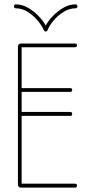

<svg xmlns="http://www.w3.org/2000/svg" viewBox="-20 -858 420 878"><path d="M323 -18Q332 -18 332 -9Q332 0 323 0H77Q62 0 62 -15V-644Q62 -659 77 -659H323Q332 -659 332 -651Q332 -642 323 -642H79V-455H302Q310 -455 310 -447Q310 -438 302 -438H79V-346H302Q310 -346 310 -337Q310 -328 302 -328H79V-18ZM181 -719Q172 -740 152.5 -763.5Q133 -787 107 -803.5Q81 -820 53 -820Q44 -820 44 -829Q44 -838 53 -838Q82 -838 109 -822Q136 -806 157 -784Q178 -762 189 -741Q200 -762 221 -784Q242 -806 269 -822Q296 -838 325 -838Q334 -838 334 -829Q334 -820 325 -820Q297 -820 270.5 -803.5Q244 -787 224.5 -763.5Q205 -740 197 -719Q195 -714 189 -714Q183 -714 181 -719Z"/></svg>

Font: Libertine Sup Thin
Style: Regular
Weight: 100
Designer: Bastien Sozeau
Foundry: NBR — Bastien Sozeau
Version: Version 2.003; ttfautohint (v1.8.4.7-5d5b);gftools[0.9.33]